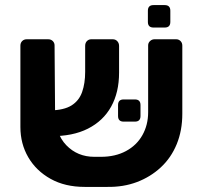

<svg xmlns="http://www.w3.org/2000/svg" viewBox="-20 -725 789 753"><path d="M376 -110Q432 -110 474 -132.5Q516 -155 538.5 -195Q561 -235 561 -285V-547Q561 -557 568.5 -564Q576 -571 586 -571H671Q681 -571 688 -564Q695 -557 695 -546V-279Q695 -213 673 -159.5Q651 -106 610.5 -68.5Q570 -31 517 -11Q464 9 401 8H312Q235 8 178.5 -23.5Q122 -55 91 -108Q60 -161 60 -227V-546Q60 -557 67 -564Q74 -571 85 -571H169Q180 -571 187 -564Q194 -557 194 -547L196 -286Q196 -201 240 -155.5Q284 -110 350 -110ZM178 -191 177 -292Q231 -293 260.5 -311.5Q290 -330 302 -364Q314 -398 314 -443V-545Q314 -557 321 -564Q328 -571 338 -571H422Q433 -571 440 -563.5Q447 -556 447 -545V-440Q447 -363 416 -307Q385 -251 325 -220.5Q265 -190 178 -191ZM465 -248Q443 -248 443 -270V-313Q443 -335 465 -335H509Q531 -335 531 -313V-270Q531 -248 509 -248ZM582 -617Q560 -617 560 -639V-683Q560 -705 582 -705H626Q648 -705 648 -683V-639Q648 -617 626 -617Z"/></svg>

Font: Rubik SemiBold
Style: Regular
Weight: 600
Designer: Hubert and Fischer
Foundry: Hubert and Fischer
Version: Version 2.300;gftools[0.9.30]